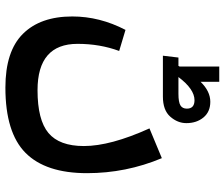

<svg xmlns="http://www.w3.org/2000/svg" viewBox="-82 -512 852 729"><g transform="rotate(90 344.5 -147.0)"><path d="M447 -428Q447 -395 422.5 -367Q398 -339 346 -339H191L198 -398H230Q230 -400 232 -402V-553H290V-482Q326 -519 366 -519Q404 -519 425.5 -493Q447 -467 447 -428ZM272 -398H336Q367 -398 379.5 -405.5Q392 -413 392 -430Q392 -459 360 -459Q318 -459 272 -398ZM580 -335Q637 -199 637 -51Q637 106 560 182.5Q483 259 312 259Q174 259 108 192.5Q42 126 42 5Q42 -99 93 -197L173 -173Q146 -100 146 -15Q146 137 322 137Q435 137 484.5 95.5Q534 54 534 -39Q534 -140 467 -288Z"/></g></svg>

Font: FiraGO Medium
Style: Regular
Weight: 500
Designer: bBox Type
Foundry: bBox Type GmbH
Version: Version 1.001;PS 001.001;hotconv 1.0.88;makeotf.lib2.5.64775